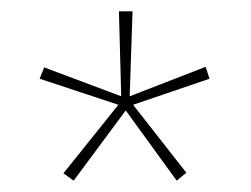

<svg xmlns="http://www.w3.org/2000/svg" viewBox="-20 -779 443 339"><path d="M214 -759H190L194 -609L58 -660L50 -640L189 -594L92 -473L110 -460L202 -584L292 -460L309 -474L215 -594L350 -640L343 -661L209 -609Z"/></svg>

Font: Noto Sans Hebrew Condensed Thin
Style: Regular
Weight: 100
Width: 3
Designer: Monotype Design Team
Foundry: Monotype Imaging Inc.
Version: Version 2.004